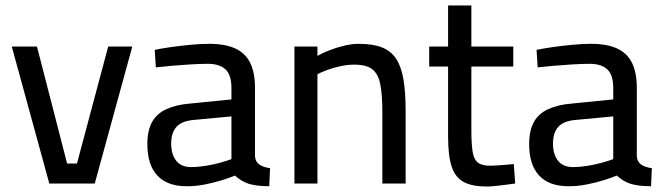

<svg xmlns="http://www.w3.org/2000/svg" viewBox="-20 -670 2419 701"><path d="M160 0 23 -500H115L225 -73H261L375 -500H463L326 0Z M662 10Q591 10 554.5 -29Q518 -68 518 -144Q518 -194 535.5 -225Q553 -256 588.5 -272Q624 -288 675 -292L825 -307V-348Q825 -397 803 -417Q781 -437 739 -437Q713 -437 678.5 -435Q644 -433 609.5 -430Q575 -427 549 -424L545 -488Q569 -493 603.5 -498Q638 -503 675.5 -506.5Q713 -510 744 -510Q802 -510 839 -493Q876 -476 893.5 -440.5Q911 -405 911 -349V-99Q913 -78 928 -68.5Q943 -59 966 -56L963 10Q949 10 935.5 9Q922 8 910 6Q898 4 888 1Q873 -4 861 -11.5Q849 -19 838 -29Q819 -21 790 -12Q761 -3 728 3.5Q695 10 662 10ZM677 -60Q703 -60 731 -64.5Q759 -69 784 -76Q809 -83 825 -89V-245L686 -232Q643 -228 624 -206.5Q605 -185 605 -146Q605 -106 623.5 -83Q642 -60 677 -60Z M1055 0V-500H1139V-466Q1156 -476 1181.5 -486Q1207 -496 1235.5 -503Q1264 -510 1290 -510Q1342 -510 1375.5 -496.5Q1409 -483 1427.5 -453.5Q1446 -424 1453.5 -377.5Q1461 -331 1461 -264V0H1376V-261Q1376 -324 1368.5 -362Q1361 -400 1339.5 -417Q1318 -434 1273 -434Q1249 -434 1223.5 -428.5Q1198 -423 1176 -415Q1154 -407 1139 -399V0Z M1757 11Q1705 11 1674 -5Q1643 -21 1629.5 -60.5Q1616 -100 1616 -172V-427H1547V-500H1616V-650H1701V-500H1854V-427H1701V-196Q1701 -145 1705.5 -116.5Q1710 -88 1724.5 -76.5Q1739 -65 1770 -65Q1780 -65 1795.5 -66Q1811 -67 1827.5 -68.5Q1844 -70 1856 -71L1861 0Q1847 2 1827.5 4.5Q1808 7 1789 9Q1770 11 1757 11Z M2056 10Q1985 10 1948.5 -29Q1912 -68 1912 -144Q1912 -194 1929.5 -225Q1947 -256 1982.5 -272Q2018 -288 2069 -292L2219 -307V-348Q2219 -397 2197 -417Q2175 -437 2133 -437Q2107 -437 2072.5 -435Q2038 -433 2003.5 -430Q1969 -427 1943 -424L1939 -488Q1963 -493 1997.5 -498Q2032 -503 2069.5 -506.5Q2107 -510 2138 -510Q2196 -510 2233 -493Q2270 -476 2287.5 -440.5Q2305 -405 2305 -349V-99Q2307 -78 2322 -68.5Q2337 -59 2360 -56L2357 10Q2343 10 2329.5 9Q2316 8 2304 6Q2292 4 2282 1Q2267 -4 2255 -11.5Q2243 -19 2232 -29Q2213 -21 2184 -12Q2155 -3 2122 3.5Q2089 10 2056 10ZM2071 -60Q2097 -60 2125 -64.5Q2153 -69 2178 -76Q2203 -83 2219 -89V-245L2080 -232Q2037 -228 2018 -206.5Q1999 -185 1999 -146Q1999 -106 2017.5 -83Q2036 -60 2071 -60Z"/></svg>

Font: Cairo Play Medium
Style: Regular
Weight: 500
Version: Version 3.119